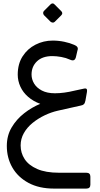

<svg xmlns="http://www.w3.org/2000/svg" viewBox="-20 -756 586 1126"><path d="M297 350Q209 350 147 316.5Q85 283 52.5 226.5Q20 170 20 100Q20 39 48.5 -9Q77 -57 122 -92Q167 -127 216 -147Q175 -162 145 -188Q115 -214 99.5 -248Q84 -282 84 -318Q84 -381 112.5 -425.5Q141 -470 188 -494Q235 -518 289 -518Q324 -518 357 -511Q390 -504 415 -493Q428 -488 433.5 -480Q439 -472 434 -459L425 -420Q421 -406 412.5 -403Q404 -400 391 -406Q367 -417 339 -422Q311 -427 287 -427Q229 -427 197 -396.5Q165 -366 165 -319Q165 -291 180 -266Q195 -241 225.5 -225Q256 -209 302 -209Q329 -209 358 -213Q387 -217 415.5 -224Q444 -231 471 -236Q484 -239 488 -234Q492 -229 490 -217L481 -166Q478 -151 472 -145Q466 -139 454 -137L320 -107Q280 -98 241.5 -79.5Q203 -61 171 -35Q139 -9 120 24.5Q101 58 101 97Q101 141 124.5 177Q148 213 198 235Q248 257 326 257H486Q510 257 510 280V327Q510 350 486 350ZM301 -628Q296 -623 289 -623.5Q282 -624 276 -629L238 -667Q233 -673 233 -680Q233 -687 238 -692L276 -730Q282 -736 288.5 -736Q295 -736 300 -730L338 -692Q352 -679 339 -666Z"/></svg>

Font: RubikRegular
Style: Regular
Weight: 400
Designer: Hubert and Fischer
Foundry: Hubert and Fischer
Version: Version 2.300;gftools[0.9.30]